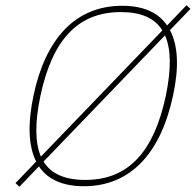

<svg xmlns="http://www.w3.org/2000/svg" viewBox="-20 -700 746 732"><path d="M300 10C219 10 162 -16 129 -65C125 -71 121 -77 118 -84L136 -103C139 -96 143 -90 146 -84L54 12L39 -2L118 -84C88 -143 85 -228 108 -337C154 -553 268 -678 446 -678C527 -678 584 -652 617 -603C621 -598 625 -592 628 -585L609 -565C606 -572 603 -579 599 -584L691 -680L706 -666L628 -585C659 -527 663 -443 640 -337C593 -115 477 10 300 10ZM134 -334C113 -234 113 -156 136 -103L599 -584C570 -631 518 -654 441 -654C275 -654 179 -546 134 -334ZM146 -84C175 -37 228 -14 305 -14C471 -14 567 -123 612 -334C633 -435 633 -512 609 -565Z"/></svg>

Font: LT Wave Mono Thin
Style: Italic
Weight: 100
Designer: Daniel Lyons
Version: Version 2.5 (Glyphs App)